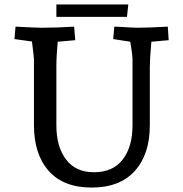

<svg xmlns="http://www.w3.org/2000/svg" viewBox="-20 -830 826 865"><path d="M133 -266V-561Q133 -573 124 -643L45 -654L50 -710Q143 -705 166 -705Q239 -705 314 -710L319 -649L240 -642Q234 -576 234 -531V-265Q234 -169 277.5 -111.5Q321 -54 403 -54Q489 -54 533 -111.5Q577 -169 577 -265V-561Q577 -584 567 -642L490 -654L495 -710L519 -709Q583 -705 601 -705Q644 -705 736 -710L740 -649L662 -642Q655 -565 655 -531V-266Q655 -135 587.5 -60Q520 15 393 15Q266 15 199.5 -60Q133 -135 133 -266ZM234 -810H558L552 -754H234Z"/></svg>

Font: Andada Pro Medium
Style: Regular
Weight: 500
Designer: Carolina Giovagnoli
Foundry: Huerta Tipografica
Version: Version 3.005; ttfautohint (v1.8.4)